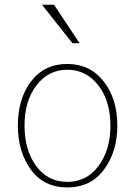

<svg xmlns="http://www.w3.org/2000/svg" viewBox="-20 -777 571 814"><path d="M84 -244.1Q84 -140.6 133.3 -73.2Q182.6 -5.9 265.6 -5.9Q347.7 -5.9 397.9 -73.7Q448.2 -141.6 448.2 -244.1Q448.2 -348.6 397 -415Q345.7 -481.4 265.6 -481.4Q185.5 -481.4 134.8 -415.5Q84 -349.6 84 -244.1ZM55.7 -244.1Q55.7 -358.4 111.8 -432.1Q168 -505.9 265.6 -505.9Q361.3 -505.9 419.4 -432.1Q477.5 -358.4 477.5 -244.1Q477.5 -134.8 421.4 -58.6Q365.2 17.6 265.6 17.6Q165 17.6 110.4 -58.6Q55.7 -134.8 55.7 -244.1ZM158.2 -756.8H209L317.4 -593.8H287.1Z"/></svg>

Font: Gothic A1 Thin
Style: Regular
Weight: 250
Designer: HanYang I&C Co.,Ltd.
Foundry: HanYang I&C Co.,Ltd.
Version: Version 2.50